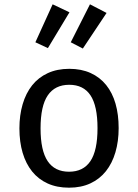

<svg xmlns="http://www.w3.org/2000/svg" viewBox="-20 -858 640 890"><path d="M144 -662 224 -838 302 -801 202 -635ZM308 -662 397 -838 474 -798 364 -633ZM432 -264Q432 -367 399.5 -416Q367 -465 301 -465Q235 -465 201.5 -416Q168 -367 168 -263Q168 -160 201 -111Q234 -62 300 -62Q366 -62 399 -111Q432 -160 432 -264ZM70 -263Q70 -324 85 -375Q100 -426 129 -462.5Q158 -499 201.5 -519Q245 -539 301 -539Q357 -539 400 -519.5Q443 -500 472 -464Q501 -428 515.5 -377.5Q530 -327 530 -264Q530 -203 515 -152Q500 -101 471 -64.5Q442 -28 399 -8Q356 12 300 12Q244 12 201 -7.5Q158 -27 129 -63Q100 -99 85 -149.5Q70 -200 70 -263Z"/></svg>

Font: Wlorlttqgufhjawjgtejqphaquk
Style: Regular
Weight: 400
Monospace: yes
Designer: Carrois Corporate & Edenspiekermann
Foundry: Carrois Corporate GbR & Edenspiekermann AG
Version: Version 2.001